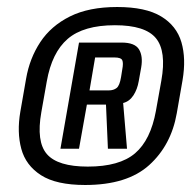

<svg xmlns="http://www.w3.org/2000/svg" viewBox="-20 -757 546 548"><path d="M223 -229Q140.5 -229 97 -257Q53.5 -285 40.8 -332.2Q28 -379.5 38 -438L54.5 -532.5Q64.5 -590.5 95 -636.8Q125.5 -683 179.5 -710Q233.5 -737 314.5 -737Q395.5 -737 439.8 -710.2Q484 -683.5 497.8 -636.5Q511.5 -589.5 501 -528L484.5 -433.5Q468.5 -342.5 405.8 -285.8Q343 -229 223 -229ZM230.5 -281.5Q321 -281.5 365.5 -319.5Q410 -357.5 425 -440.5L440.5 -527Q455.5 -611 425 -648Q394.5 -685 308 -685Q218.5 -685 173.2 -646Q128 -607 113.5 -524.5L98 -437Q83 -352.5 114 -317Q145 -281.5 230.5 -281.5ZM152.5 -332.5 205.5 -635.5H327Q365 -635.5 376.8 -616Q388.5 -596.5 383 -564.5L376 -525.5Q372 -502 360.8 -484.8Q349.5 -467.5 331.5 -463L342.5 -332.5H288L282.5 -458.5H228L205.5 -332.5ZM235.5 -499H290.5Q304 -499 312.8 -505.8Q321.5 -512.5 325.5 -537L329 -559Q332.5 -577 329 -585Q325.5 -593 306.5 -593H251.5Z"/></svg>

Font: Anybody Medium
Style: Italic
Weight: 500
Italic angle: -10°
Designer: Tyler Finck
Foundry: Etcetera Type Company
Version: Version 1.010; ttfautohint (v1.8.3) -l 8 -r 50 -G 200 -x 14 